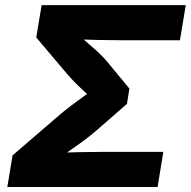

<svg xmlns="http://www.w3.org/2000/svg" viewBox="-20 -748 763 768"><path d="M9.3 0 30.3 -126.5 223.6 -293Q241.7 -308.1 265.6 -326.2Q289.6 -344.2 314.5 -362.3Q339.4 -380.4 361.8 -396Q384.3 -411.6 399.4 -421.4L383.3 -324.7Q368.2 -337.4 343.3 -358.9Q318.4 -380.4 293.2 -404.8Q268.1 -429.2 251 -449.2L125 -598.1L146.5 -727.5H723.1L699.7 -586.9H473.6Q425.3 -586.9 375.2 -588.1Q325.2 -589.4 280.8 -590.8L273.9 -625.5Q291 -609.9 315.7 -589.1Q340.3 -568.4 366 -545.2Q391.6 -522 410.6 -499L497.6 -393.6L487.8 -332.5L364.7 -225.1Q337.4 -201.7 304.4 -177.7Q271.5 -153.8 240 -132.3Q208.5 -110.8 185.1 -94.2L201.7 -136.7Q247.1 -138.2 298.6 -139.4Q350.1 -140.6 399.9 -140.6H633.3L610.4 0Z"/></svg>

Font: Inter ExtraBold
Style: Italic
Weight: 800
Italic angle: -9.3988°
Designer: Rasmus Andersson
Foundry: rsms
Version: Version 4.001;git-66647c0bb